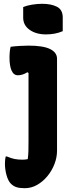

<svg xmlns="http://www.w3.org/2000/svg" viewBox="-20 -790 390 1010"><path d="M130 -550Q207 -550 243.5 -532Q280 -514 280 -481V3Q280 38 266.5 73Q253 108 229.5 136.5Q206 165 175.5 182.5Q145 200 110 200Q85 200 68 195Q51 190 37 176Q23 162 14.5 132Q6 102 6 71Q6 49 10 33H16Q39 43 57.5 46.5Q76 50 98 50Q114 50 126 47Q129 27 129.5 2.5Q130 -22 130 -50V-406L124 -410Q99 -394 74 -394Q52 -394 41 -418.5Q30 -443 30 -486Q30 -522 36 -544Q59 -547 85 -548.5Q111 -550 130 -550ZM102 -753Q121 -761 148.5 -765.5Q176 -770 202 -770Q249 -770 279.5 -754.5Q310 -739 310 -698V-626Q271 -609 222 -609Q170 -609 136 -633Q102 -657 102 -697Z"/></svg>

Font: Recursive Sn Csl St XBd
Style: Regular
Weight: 800
Version: Version 1.085;hotconv 1.1.0;makeotfexe 2.6.0; ttfautohint (v